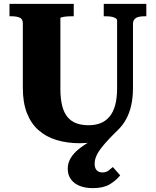

<svg xmlns="http://www.w3.org/2000/svg" viewBox="-20 -730 805 992"><path d="M538 -48 519 -15Q492 -2 460 4Q428 10 393 10Q327 10 272.5 -6.5Q218 -23 179 -57.5Q140 -92 119 -146Q98 -200 98 -275V-610Q98 -632 81.5 -639Q65 -646 39 -646H29V-710H361V-646H352Q342 -646 331.5 -645.5Q321 -645 312 -643.5Q303 -642 297.5 -640.5Q292 -639 292 -636V-272Q292 -219 301.5 -182.5Q311 -146 330 -124Q349 -102 376 -92.5Q403 -83 438 -83Q472 -83 499 -93.5Q526 -104 545.5 -127Q565 -150 575 -186.5Q585 -223 585 -275V-625Q585 -630 580 -634Q575 -638 566 -641Q557 -644 546 -645Q535 -646 525 -646H516V-710H736V-646H726Q709 -646 695.5 -642.5Q682 -639 674.5 -630Q667 -621 667 -606V-275Q667 -226 658 -186Q649 -146 631.5 -114Q614 -82 588 -57Q563 -33 541.5 -10Q520 13 503.5 34Q487 55 478 75.5Q469 96 469 116Q469 139 480 150Q491 161 509 161Q528 161 541 151Q554 141 563 133L601 176Q577 205 545 223.5Q513 242 459 242Q421 242 392 230.5Q363 219 346.5 196.5Q330 174 330 142Q330 113 344.5 88Q359 63 386 41Q413 19 451 -3Q489 -25 538 -48Z"/></svg>

Font: Roboto Serif 36pt
Style: Bold
Weight: 700
Version: Version 1.008